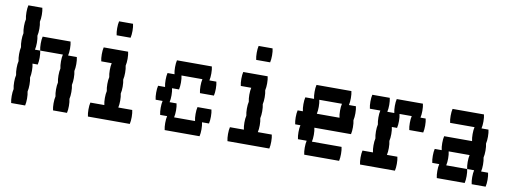

<svg xmlns="http://www.w3.org/2000/svg" viewBox="-51 -822 2901 1084"><g transform="rotate(10 1400.0 -280.0)"><path d="M120 -320H150Q154 -304 154 -280Q154 -257 150 -240H120Q124 -224 124 -200Q124 -177 120 -160Q124 -144 124 -120Q124 -97 120 -80Q124 -64 124 -40Q124 -17 120 0H40Q36 -17 36 -40Q36 -64 40 -80Q36 -97 36 -120Q36 -144 40 -160Q36 -177 36 -200Q36 -224 40 -240Q36 -257 36 -280Q36 -304 40 -320Q36 -337 36 -360Q36 -384 40 -400Q36 -417 36 -440Q36 -464 40 -480Q36 -497 36 -520Q36 -544 40 -560H120Q124 -544 124 -520Q124 -497 120 -480Q124 -464 124 -440Q124 -417 120 -400Q124 -384 124 -360Q124 -337 120 -320ZM364 -200Q364 -177 360 -160Q364 -144 364 -120Q364 -97 360 -80Q364 -64 364 -40Q364 -17 360 0H280Q276 -17 276 -40Q276 -64 280 -80Q276 -97 276 -120Q276 -144 280 -160Q276 -177 276 -200Q276 -224 280 -240Q276 -257 276 -280Q276 -304 280 -320H150Q146 -337 146 -360Q146 -384 150 -400H310Q314 -384 314 -360Q314 -337 310 -320H360Q364 -304 364 -280Q364 -257 360 -240Q364 -224 364 -200Z M560 -480Q556 -497 556 -520Q556 -544 560 -560H640Q644 -544 644 -520Q644 -497 640 -480ZM724 -40Q724 -17 720 0H480Q476 -17 476 -40Q476 -64 480 -80H560Q556 -97 556 -120Q556 -144 560 -160Q556 -177 556 -200Q556 -224 560 -240Q556 -257 556 -280Q556 -304 560 -320H500Q496 -337 496 -360Q496 -384 500 -400H640Q644 -384 644 -360Q644 -337 640 -320Q644 -304 644 -280Q644 -257 640 -240Q644 -224 644 -200Q644 -177 640 -160Q644 -144 644 -120Q644 -97 640 -80H720Q724 -64 724 -40Z M1160 -160Q1164 -144 1164 -120Q1164 -97 1160 -80H1120Q1124 -64 1124 -40Q1124 -17 1120 0H920Q916 -17 916 -40Q916 -64 920 -80H880Q876 -97 876 -120Q876 -144 880 -160H840Q836 -177 836 -200Q836 -224 840 -240H880Q876 -257 876 -280Q876 -304 880 -320H920Q916 -337 916 -360Q916 -384 920 -400H1120Q1124 -384 1124 -360Q1124 -337 1120 -320H1160Q1164 -304 1164 -280Q1164 -257 1160 -240H1080Q1076 -257 1076 -280Q1076 -304 1080 -320H960Q964 -304 964 -280Q964 -257 960 -240H920Q924 -224 924 -200Q924 -177 920 -160H960Q964 -144 964 -120Q964 -97 960 -80H1080Q1076 -97 1076 -120Q1076 -144 1080 -160Z M1360 -480Q1356 -497 1356 -520Q1356 -544 1360 -560H1440Q1444 -544 1444 -520Q1444 -497 1440 -480ZM1524 -40Q1524 -17 1520 0H1280Q1276 -17 1276 -40Q1276 -64 1280 -80H1360Q1356 -97 1356 -120Q1356 -144 1360 -160Q1356 -177 1356 -200Q1356 -224 1360 -240Q1356 -257 1356 -280Q1356 -304 1360 -320H1300Q1296 -337 1296 -360Q1296 -384 1300 -400H1440Q1444 -384 1444 -360Q1444 -337 1440 -320Q1444 -304 1444 -280Q1444 -257 1440 -240Q1444 -224 1444 -200Q1444 -177 1440 -160Q1444 -144 1444 -120Q1444 -97 1440 -80H1520Q1524 -64 1524 -40Z M1960 -240Q1964 -224 1964 -200Q1964 -177 1960 -160H1750Q1754 -144 1754 -120Q1754 -97 1750 -80H1920Q1924 -64 1924 -40Q1924 -17 1920 0H1720Q1716 -17 1716 -40Q1716 -64 1720 -80H1670Q1666 -97 1666 -120Q1666 -144 1670 -160H1640Q1636 -177 1636 -200Q1636 -224 1640 -240H1670Q1666 -257 1666 -280Q1666 -304 1670 -320H1720Q1716 -337 1716 -360Q1716 -384 1720 -400H1920Q1924 -384 1924 -360Q1924 -337 1920 -320H1960Q1964 -304 1964 -280Q1964 -257 1960 -240ZM1876 -280Q1876 -304 1880 -320H1750Q1754 -304 1754 -280Q1754 -257 1750 -240H1880Q1876 -257 1876 -280Z M2364 -280Q2364 -257 2360 -240H2280Q2276 -257 2276 -280Q2276 -304 2280 -320H2210Q2214 -304 2214 -280Q2214 -257 2210 -240H2180Q2184 -224 2184 -200Q2184 -177 2180 -160Q2184 -144 2184 -120Q2184 -97 2180 -80H2240Q2244 -64 2244 -40Q2244 -17 2240 0H2040Q2036 -17 2036 -40Q2036 -64 2040 -80H2100Q2096 -97 2096 -120Q2096 -144 2100 -160Q2096 -177 2096 -200Q2096 -224 2100 -240Q2096 -257 2096 -280Q2096 -304 2100 -320H2040Q2036 -337 2036 -360Q2036 -384 2040 -400H2140Q2144 -384 2144 -360Q2144 -337 2140 -320H2180Q2176 -337 2176 -360Q2176 -384 2180 -400H2330Q2334 -384 2334 -360Q2334 -337 2330 -320H2360Q2364 -304 2364 -280Z M2764 -40Q2764 -17 2760 0H2680Q2676 -17 2676 -40Q2676 -64 2680 -80H2640Q2636 -97 2636 -120Q2636 -144 2640 -160H2520Q2524 -144 2524 -120Q2524 -97 2520 -80H2640Q2644 -64 2644 -40Q2644 -17 2640 0H2480Q2476 -17 2476 -40Q2476 -64 2480 -80H2440Q2436 -97 2436 -120Q2436 -144 2440 -160H2480Q2476 -177 2476 -200Q2476 -224 2480 -240H2640Q2636 -257 2636 -280Q2636 -304 2640 -320H2500Q2496 -337 2496 -360Q2496 -384 2500 -400H2680Q2684 -384 2684 -360Q2684 -337 2680 -320H2720Q2724 -304 2724 -280Q2724 -257 2720 -240Q2724 -224 2724 -200Q2724 -177 2720 -160Q2724 -144 2724 -120Q2724 -97 2720 -80H2760Q2764 -64 2764 -40Z"/></g></svg>

Font: VT323
Style: Regular
Weight: 400
Monospace: yes
Designer: Peter Hull
Version: Version 2.000